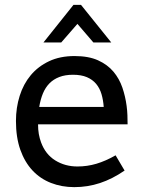

<svg xmlns="http://www.w3.org/2000/svg" viewBox="-20 -747 586 781"><path d="M276.9 -442.9Q245.1 -442.9 221.4 -433.8Q197.8 -424.8 181.2 -408Q164.6 -391.1 154.5 -366.7Q144.5 -342.3 139.6 -312H401.9Q399.9 -340.3 392.8 -364.3Q385.7 -388.2 371.1 -405.8Q356.4 -423.3 333.5 -433.1Q310.5 -442.9 276.9 -442.9ZM134.8 -241.2Q134.8 -219.7 137.9 -201.9Q141.1 -184.1 147 -168Q165 -119.1 204.8 -94.5Q244.6 -69.8 294.9 -69.8Q334.5 -69.8 371.8 -80.8Q409.2 -91.8 450.2 -115.2L486.8 -53.2Q437 -19 386.7 -2.4Q336.4 14.2 282.2 14.2Q231 14.2 187.3 -2.9Q143.6 -20 112.1 -53.7Q80.6 -87.4 62.7 -137.7Q44.9 -188 44.9 -254.9Q44.9 -309.1 60.1 -357.2Q75.2 -405.3 105.2 -441.2Q135.3 -477.1 179.7 -498Q224.1 -519 283.2 -519Q340.3 -519 378.7 -501.7Q417 -484.4 441.2 -455.8Q465.3 -427.2 477.8 -390.6Q490.2 -354 495.1 -315.9Q497.6 -297.4 498.3 -278.3Q499 -259.3 499 -241.2ZM156.7 -574.2 278.8 -727.1H309.6L432.6 -574.2H359.9L294.9 -649.9L229 -574.2Z"/></svg>

Font: Twentytwelve Slab
Style: TwentytwelveSlab
Weight: 400
Designer: Domenico Catapano
Version: Version 1.00 2012